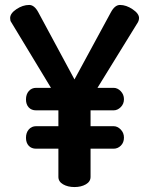

<svg xmlns="http://www.w3.org/2000/svg" viewBox="-20 -756 603 776"><path d="M21 -683Q21 -702 46.5 -719Q72 -736 98 -736Q119 -736 135 -706L281 -435L428 -706Q444 -736 465 -736Q490 -736 516 -718.5Q542 -701 542 -683Q542 -675 538 -667L374 -401H439Q455 -401 468 -387.5Q481 -374 481 -355Q481 -336 468 -323Q455 -310 439 -310H346V-246H439Q455 -246 468 -232.5Q481 -219 481 -200Q481 -180 468.5 -167.5Q456 -155 439 -155H346V-41Q346 -22 327 -11Q308 0 281 0Q254 0 235 -11Q216 -22 216 -41V-155H126Q107 -155 96 -167Q85 -179 85 -199Q85 -220 96.5 -233Q108 -246 126 -246H216V-310H126Q107 -310 96 -322Q85 -334 85 -354Q85 -375 96.5 -388Q108 -401 126 -401H186L25 -667Q21 -672 21 -683Z"/></svg>

Font: Terminal Dosis
Style: Bold
Weight: 700
Designer: EdgarTolentino, PabloImpallari, IginoMarini
Foundry: EdgarTolentino, PabloImpallari, IginoMarini
Version: Version 1.006